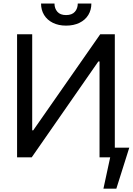

<svg xmlns="http://www.w3.org/2000/svg" viewBox="-20 -904 763 1103"><path d="M165 -707V-155.3H170.9L555.7 -707H639.6V0H551.8V-550.8H544.9L162.1 0H78.1V-707ZM359.4 -756.8Q316.4 -756.8 283.7 -772.9Q251 -789.1 233.4 -817.9Q215.8 -846.7 215.8 -883.8H293Q293 -855.5 309.6 -836.4Q326.2 -817.4 359.4 -817.4Q393.6 -817.4 410.2 -836.4Q426.8 -855.5 426.8 -883.8H504.9Q504.9 -846.7 487.3 -817.9Q469.7 -789.1 436.5 -772.9Q403.3 -756.8 359.4 -756.8ZM648.4 179.7H574.2L625 -55.7H722.7Z"/></svg>

Font: Pretendard Std Variable
Style: Regular
Weight: 400
Designer: Base glyphs from Inter by Rasmus Andersson; Hangeul glyphs from Noto Sans CJK(Source Han Sans) by Jang Soo-young and Kan
Foundry: Kil Hyung-jin
Version: Version 1.309;Glyphs 3.2 (3225)